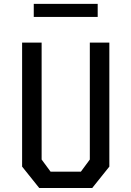

<svg xmlns="http://www.w3.org/2000/svg" viewBox="-20 -944 660 964"><path d="M177 0H443L529 -107.5V-730H431V-143L386 -82H234L189 -143V-730H91V-107.5ZM149.5 -859H470.5V-924.5H149.5Z"/></svg>

Font: Monaspace Krypton
Style: Regular
Weight: 400
Designer: Riley Cran & the Lettermatic Team
Foundry: Lettermatic
Version: Version 1.200 (Monaspace Krypton)